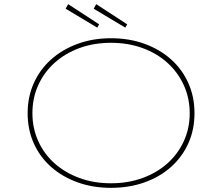

<svg xmlns="http://www.w3.org/2000/svg" viewBox="-20 -894 1068 924"><path d="M514 10Q426 10 352 -17Q278 -44 224.5 -92Q171 -140 142 -205.5Q113 -271 113 -349Q113 -427 142 -492.5Q171 -558 224.5 -606.5Q278 -655 352 -682.5Q426 -710 514 -710Q602 -710 676 -683Q750 -656 803.5 -608Q857 -560 886.5 -494Q916 -428 916 -349Q916 -270 886.5 -204.5Q857 -139 803.5 -91Q750 -43 676 -16.5Q602 10 514 10ZM514 -12Q597 -12 666.5 -37.5Q736 -63 786.5 -108.5Q837 -154 865 -215.5Q893 -277 893 -349Q893 -421 865 -483Q837 -545 786.5 -591Q736 -637 666.5 -662.5Q597 -688 514 -688Q431 -688 362 -662.5Q293 -637 242.5 -591.5Q192 -546 164 -484Q136 -422 136 -349Q136 -277 164 -215Q192 -153 242.5 -108Q293 -63 362 -37.5Q431 -12 514 -12ZM583 -761 431 -852 443 -874 592 -777ZM448 -761 296 -852 308 -874 457 -777Z"/></svg>

Font: Lexend Peta Thin
Style: Regular
Weight: 250
Version: Version 1.007